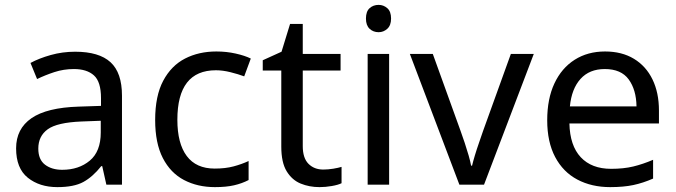

<svg xmlns="http://www.w3.org/2000/svg" viewBox="-20 -757 2772 787"><path d="M288 -545Q386 -545 433 -502Q480 -459 480 -365V0H416L399 -76H395Q360 -32 321.5 -11Q283 10 215 10Q142 10 94 -28.5Q46 -67 46 -149Q46 -229 109 -272.5Q172 -316 303 -320L394 -323V-355Q394 -422 365 -448Q336 -474 283 -474Q241 -474 203 -461.5Q165 -449 132 -433L105 -499Q140 -518 188 -531.5Q236 -545 288 -545ZM314 -259Q214 -255 175.5 -227Q137 -199 137 -148Q137 -103 164.5 -82Q192 -61 235 -61Q303 -61 348 -98.5Q393 -136 393 -214V-262Z M861 10Q790 10 734.5 -19Q679 -48 647.5 -109Q616 -170 616 -265Q616 -364 649 -426Q682 -488 738.5 -517Q795 -546 867 -546Q908 -546 946 -537.5Q984 -529 1008 -517L981 -444Q957 -453 925 -461Q893 -469 865 -469Q707 -469 707 -266Q707 -169 745.5 -117.5Q784 -66 860 -66Q904 -66 937.5 -75Q971 -84 999 -97V-19Q972 -5 939.5 2.5Q907 10 861 10Z M1305 -62Q1325 -62 1346 -65.5Q1367 -69 1380 -73V-6Q1366 1 1340 5.5Q1314 10 1290 10Q1248 10 1212.5 -4.5Q1177 -19 1155 -55Q1133 -91 1133 -156V-468H1057V-510L1134 -545L1169 -659H1221V-536H1376V-468H1221V-158Q1221 -109 1244.5 -85.5Q1268 -62 1305 -62Z M1532 -737Q1552 -737 1567.5 -723.5Q1583 -710 1583 -681Q1583 -653 1567.5 -639Q1552 -625 1532 -625Q1510 -625 1495 -639Q1480 -653 1480 -681Q1480 -710 1495 -723.5Q1510 -737 1532 -737ZM1575 -536V0H1487V-536Z M1863 0 1660 -536H1754L1868 -220Q1876 -198 1885 -171Q1894 -144 1901 -119.5Q1908 -95 1911 -78H1915Q1919 -95 1926.5 -120Q1934 -145 1943.5 -172Q1953 -199 1960 -220L2074 -536H2168L1964 0Z M2460 -546Q2529 -546 2578.5 -516Q2628 -486 2654.5 -431.5Q2681 -377 2681 -304V-251H2314Q2316 -160 2360.5 -112.5Q2405 -65 2485 -65Q2536 -65 2575.5 -74.5Q2615 -84 2657 -102V-25Q2616 -7 2576 1.5Q2536 10 2481 10Q2405 10 2346.5 -21Q2288 -52 2255.5 -113.5Q2223 -175 2223 -264Q2223 -352 2252.5 -415Q2282 -478 2335.5 -512Q2389 -546 2460 -546ZM2459 -474Q2396 -474 2359.5 -433.5Q2323 -393 2316 -321H2589Q2588 -389 2557 -431.5Q2526 -474 2459 -474Z"/></svg>

Font: Noto Sans Soyombo
Style: Regular
Weight: 400
Designer: Monotype Design Team
Foundry: Monotype Imaging Inc.
Version: Version 2.001; ttfautohint (v1.8.4.7-5d5b)